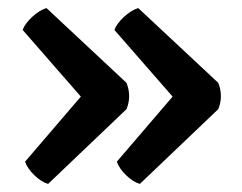

<svg xmlns="http://www.w3.org/2000/svg" viewBox="-20 -492 598 475"><path d="M42 -92 180 -253 36 -418Q42 -434 60 -450.5Q78 -467 95 -472L293 -287Q306 -254 293 -222L99 -37Q82 -42 65 -58.5Q48 -75 42 -92ZM269 -92 407 -253 263 -418Q269 -434 287 -450.5Q305 -467 322 -472L520 -287Q533 -254 520 -222L326 -37Q309 -42 292 -58.5Q275 -75 269 -92Z"/></svg>

Font: Signika
Style: Regular
Weight: 400
Designer: Anna Giedrys
Foundry: Anna Giedrys
Version: Version 1.001